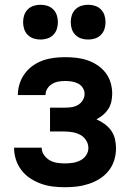

<svg xmlns="http://www.w3.org/2000/svg" viewBox="-20 -778 540 806"><path d="M253 8Q278 8 303 5Q328 2 352.5 -6Q377 -14 398.5 -27.5Q420 -41 436 -61Q452 -81 459.5 -105.5Q467 -130 467 -155Q467 -175 462.5 -194.5Q458 -214 446.5 -230Q435 -246 419 -257.5Q403 -269 385 -277Q400 -285 413 -296Q426 -307 435 -321Q444 -335 447.5 -352Q451 -369 451 -385Q451 -409 444 -432Q437 -455 422.5 -473.5Q408 -492 388 -505Q368 -518 345.5 -525.5Q323 -533 299.5 -535.5Q276 -538 253 -538Q229 -538 205.5 -535Q182 -532 159.5 -524Q137 -516 117.5 -502Q98 -488 84 -469Q70 -450 62.5 -427Q55 -404 55 -380Q55 -380 55 -379.5Q55 -379 55 -379H171Q171 -379 171 -379Q171 -379 171 -379Q171 -393 178.5 -405.5Q186 -418 198.5 -425.5Q211 -433 225 -435.5Q239 -438 253 -438Q267 -438 280.5 -436Q294 -434 306.5 -428Q319 -422 327 -410Q335 -398 335 -384Q335 -369 327 -356.5Q319 -344 306.5 -337Q294 -330 279.5 -328Q265 -326 250 -326H190V-226H250Q267 -226 284.5 -223Q302 -220 317 -212Q332 -204 341.5 -189Q351 -174 351 -157Q351 -140 341.5 -126Q332 -112 317 -104.5Q302 -97 285.5 -94.5Q269 -92 253 -92Q236 -92 219.5 -94.5Q203 -97 189 -105Q175 -113 165 -127Q155 -141 155 -158H39Q39 -132 47 -107.5Q55 -83 70.5 -63Q86 -43 107.5 -29Q129 -15 153 -6.5Q177 2 202 5Q227 8 253 8ZM350 -612Q365 -612 379 -616.5Q393 -621 403.5 -631.5Q414 -642 418.5 -656Q423 -670 423 -685Q423 -700 418.5 -714Q414 -728 403.5 -738.5Q393 -749 379 -753.5Q365 -758 350 -758Q335 -758 321 -753.5Q307 -749 296.5 -738.5Q286 -728 281.5 -714Q277 -700 277 -685Q277 -670 281.5 -656Q286 -642 296.5 -631.5Q307 -621 321 -616.5Q335 -612 350 -612ZM150 -612Q165 -612 179 -616.5Q193 -621 203.5 -631.5Q214 -642 218.5 -656Q223 -670 223 -685Q223 -700 218.5 -714Q214 -728 203.5 -738.5Q193 -749 179 -753.5Q165 -758 150 -758Q135 -758 121 -753.5Q107 -749 96.5 -738.5Q86 -728 81.5 -714Q77 -700 77 -685Q77 -670 81.5 -656Q86 -642 96.5 -631.5Q107 -621 121 -616.5Q135 -612 150 -612Z"/></svg>

Font: Iosevka SS09
Style: Bold
Weight: 700
Monospace: yes
Designer: Belleve Invis
Foundry: Belleve Invis
Version: Version 5.2.1; ttfautohint (v1.8.3)